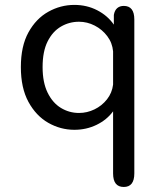

<svg xmlns="http://www.w3.org/2000/svg" viewBox="-20 -506 659 764"><path d="M472.5 238Q430 238 430 184V-63Q405 -29 364.2 -9.2Q323.5 10.5 276 10.5Q221 10.5 172.2 -17.2Q123.5 -45 93.2 -100.5Q63 -156 63 -239Q63 -322.5 93.2 -377.2Q123.5 -432 172.2 -459.2Q221 -486.5 276 -486.5Q325.5 -486.5 366.8 -465.2Q408 -444 433 -408V-446.5Q436 -464.5 446.2 -473.5Q456.5 -482.5 472.5 -482.5Q514.5 -482.5 514.5 -428.5V184Q514.5 238 472.5 238ZM294.5 -56.5Q326.5 -56.5 356 -70.8Q385.5 -85 405.8 -110.8Q426 -136.5 430 -169.5V-301.5Q427 -335.5 406.8 -362.2Q386.5 -389 356.8 -404.2Q327 -419.5 294.5 -419.5Q255.5 -419.5 222.5 -400.2Q189.5 -381 169.5 -341.2Q149.5 -301.5 149.5 -239Q149.5 -178 169.5 -137.2Q189.5 -96.5 222.5 -76.5Q255.5 -56.5 294.5 -56.5Z"/></svg>

Font: Sono ExtraLight Monospace
Style: Regular
Weight: 400
Version: Version 2.112